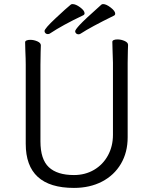

<svg xmlns="http://www.w3.org/2000/svg" viewBox="-20 -902 750 940"><path d="M531 -658 530 -697Q530 -703 537 -706Q544 -709 555 -709Q573 -709 590 -701.5Q607 -694 607 -682Q607 -666 606 -654L605 -594V-230Q605 -156 572 -100Q539 -44 479.5 -13Q420 18 342 18Q106 18 106 -198V-586Q106 -613 104 -655L103 -695Q103 -701 110 -704Q117 -707 128 -707Q146 -707 163 -699.5Q180 -692 180 -680Q180 -662 179 -649L178 -584V-210Q178 -122 219 -83.5Q260 -45 342 -45Q397 -45 440.5 -70.5Q484 -96 508.5 -141Q533 -186 533 -242V-595ZM226 -739Q221 -735 214 -735Q207 -735 202.5 -739.5Q198 -744 198 -750Q198 -762 252 -812.5Q306 -863 326 -879Q329 -882 335 -882Q351 -882 372.5 -866Q394 -850 394 -837Q394 -830 387 -827Q286 -779 226 -739ZM376 -738Q371 -734 364 -734Q357 -734 352.5 -738.5Q348 -743 348 -749Q348 -756 370.5 -780.5Q393 -805 476 -879Q479 -882 485 -882Q500 -882 522 -865Q544 -848 544 -835Q544 -828 537 -825Q423 -769 376 -738Z"/></svg>

Font: Iansui
Style: Regular
Weight: 400
Designer: But Ko / Fontworks Inc.
Foundry: zi-hi.com / Fontworks Inc.
Version: Version 1.002